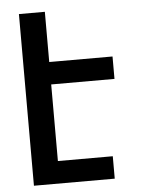

<svg xmlns="http://www.w3.org/2000/svg" viewBox="-53 -777 605 819"><g transform="rotate(-5 250.0 -367.5)"><path d="M59 0V-735H170V-520H441V-424H170V-96H405V0Z"/></g></svg>

Font: Iosevka Fixed
Style: Bold
Weight: 700
Monospace: yes
Designer: Belleve Invis
Foundry: Belleve Invis
Version: Version 32.3.0